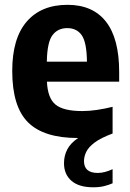

<svg xmlns="http://www.w3.org/2000/svg" viewBox="-20 -576 552 816"><path d="M376.5 220Q315.5 220 283.8 192.5Q252 165 252 117.5Q252 86.5 265.5 59.8Q279 33 312 10.5H310Q166 10.5 99 -56.2Q32 -123 32 -274.5Q32 -413 93.5 -484.2Q155 -555.5 267 -555.5Q374.5 -555.5 430.5 -483.8Q486.5 -412 486.5 -270V-229H179.5Q182.5 -159 216 -131.5Q249.5 -104 329.5 -104Q359.5 -104 391.8 -108.8Q424 -113.5 458.5 -122V-8.5Q408.5 10 382.2 29.8Q356 49.5 346.5 69.5Q337 89.5 337 108.5Q337 159 395.5 159Q424.5 159 458.5 143V203Q441.5 210.5 421.8 215.2Q402 220 376.5 220ZM266 -456.5Q225.5 -456.5 203 -426.5Q180.5 -396.5 179 -314H349.5Q348.5 -396.5 327.2 -426.5Q306 -456.5 266 -456.5Z"/></svg>

Font: Encode Sans Semi Condensed
Style: Bold
Weight: 700
Width: 4
Designer: Multiple Designers
Foundry: Impallari Type
Version: Version 3.000; ttfautohint (v1.8.3) -l 8 -r 50 -G 200 -x 14 